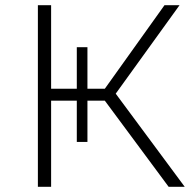

<svg xmlns="http://www.w3.org/2000/svg" viewBox="-20 -720 757 740"><path d="M126 -700V0H177V-332H276V-173H317V-332H384L630 0H692L426 -359L672 -700H614L384 -378H317V-538H276V-378H177V-700Z"/></svg>

Font: Montserrat Light
Style: Regular
Weight: 300
Designer: Julieta Ulanovsky
Foundry: Julieta Ulanovsky
Version: Version 7.200